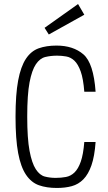

<svg xmlns="http://www.w3.org/2000/svg" viewBox="-20 -922 536 952"><path d="M398 -218Q393 -156 380.5 -120.5Q368 -85 349.5 -67Q331 -49 307 -44.5Q283 -40 256 -40Q228 -40 202.5 -46.5Q177 -53 157.5 -83Q138 -113 126.5 -174Q115 -235 115 -344Q115 -453 126.5 -513.5Q138 -574 158 -603.5Q178 -633 205 -639.5Q232 -646 263 -646Q286 -646 308.5 -642Q331 -638 349 -621Q367 -604 380 -568Q393 -532 398 -467H454Q444 -609 393.5 -652.5Q343 -696 260 -696Q210 -696 172 -682.5Q134 -669 108.5 -630.5Q83 -592 70 -523Q57 -454 57 -343Q57 -232 70 -163Q83 -94 109 -55.5Q135 -17 173 -3.5Q211 10 262 10Q303 10 336 1Q369 -8 393.5 -33Q418 -58 433.5 -102.5Q449 -147 454 -218ZM222 -751 398 -849 367 -902 201 -784Z"/></svg>

Font: Secuela Light
Style: Regular
Weight: 300
Designer: Fernando Haro
Foundry: deFharo
Version: Version 1.708